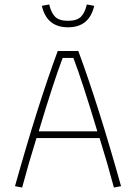

<svg xmlns="http://www.w3.org/2000/svg" viewBox="-20 -838 608 858"><path d="M167 -812 200 -818Q208 -782 226 -763.5Q244 -745 284 -745Q324 -745 342 -763.5Q360 -782 368 -818L401 -812Q379 -716 284 -716Q189 -716 167 -812ZM47 -6Q150 -373 238 -610H330Q418 -373 521 -6L489 0Q461 -106 425 -221H143Q107 -106 79 0ZM415 -251Q348 -474 308 -579H260Q220 -474 153 -251Z"/></svg>

Font: Athiti ExtraLight
Style: Regular
Weight: 275
Designer: CadsonDemak Team
Foundry: CadsonDemak
Version: Version 1.033